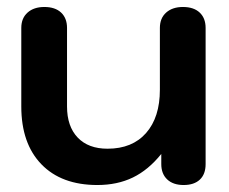

<svg xmlns="http://www.w3.org/2000/svg" viewBox="-20 -520 655 550"><path d="M41 -215V-440Q41 -468 59 -484Q77 -500 107 -500Q138 -500 155 -484Q172 -468 172 -440V-215Q172 -158 202.5 -126Q233 -94 288 -94Q359 -94 398.5 -139Q438 -184 438 -263V-440Q438 -468 456 -484Q474 -500 504 -500Q535 -500 552 -484Q569 -468 569 -440V-50Q569 -21 552.5 -5.5Q536 10 506 10Q476 10 459 -6Q442 -22 442 -50V-79Q405 -33 360.5 -11.5Q316 10 259 10Q156 10 98.5 -49.5Q41 -109 41 -215Z"/></svg>

Font: Kodchasan
Style: Bold
Weight: 700
Designer: Katatrad Aksorn Co.,Ltd.
Foundry: Cadson Demak Co.,Ltd.
Version: Version 1.000; ttfautohint (v1.6)